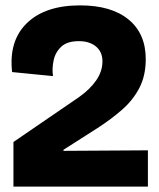

<svg xmlns="http://www.w3.org/2000/svg" viewBox="-20 -694 591 714"><path d="M30 0V-166L274 -333Q315 -362 338 -395.5Q361 -429 361 -466Q361 -501 337 -521Q313 -541 273 -541Q230 -541 208 -520.5Q186 -500 179.5 -470Q173 -440 177 -411L25 -426Q12 -542 80 -608Q148 -674 278 -674Q394 -674 458 -621.5Q522 -569 522 -474Q522 -413 498.5 -367.5Q475 -322 434.5 -286.5Q394 -251 343 -218L216 -137V-133L530 -135V0Z"/></svg>

Font: Bricolage Grotesque 48pt ExtraBold
Style: Regular
Weight: 800
Designer: Mathieu Triay
Foundry: Atelier Triay
Version: Version 1.000; ttfautohint (v1.8.4.7-5d5b);gftools[0.9.32]